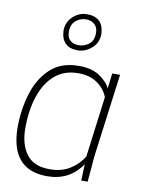

<svg xmlns="http://www.w3.org/2000/svg" viewBox="-88 -849 685 918"><g transform="rotate(10 254.0 -390.0)"><path d="M465 -530H427ZM205 8Q29 8 26 -195Q26 -282 49.5 -360.5Q73 -439 125.5 -488.5Q178 -538 265 -538Q324 -538 362 -514.5Q400 -491 418 -456L427 -530H465L412 -127L401 0H370L373 -80Q314 8 205 8ZM211 -27Q269 -27 309.5 -52.5Q350 -78 374 -117L412 -412Q398 -450 361 -476.5Q324 -503 268 -503Q200 -503 154.5 -464Q109 -425 86 -356.5Q63 -288 63 -200Q63 -123 98 -75Q133 -27 211 -27ZM245 -635Q270 -635 293.5 -651.5Q317 -668 317 -707Q317 -734 300.5 -748.5Q284 -763 260 -763Q232 -763 210 -745Q188 -727 188 -691Q188 -662 204 -648.5Q220 -635 245 -635ZM245 -610Q166 -610 162 -691Q162 -732 191.5 -760Q221 -788 260 -788Q339 -788 343 -707Q343 -663 311.5 -636.5Q280 -610 245 -610Z"/></g></svg>

Font: Tanohe Sans ExtraLight
Style: Italic
Weight: 200
Designer: Village Type and Design LLC & Cristiano Sobral
Foundry: Cooper Hewitt Smithsonian Design Museum
Version: Version 1.00;September 29, 2021;FontCreator 13.0.0.2655 64-b